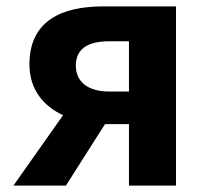

<svg xmlns="http://www.w3.org/2000/svg" viewBox="-20 -580 648 600"><path d="M383 -294H321C254 -294 217 -325 217 -375C217 -427 254 -451 321 -451H383ZM302 -560C173 -560 72 -515 72 -379C72 -299 117 -248 177 -220L22 0H186L308 -192H310H383V0H530V-560Z"/></svg>

Font: Source Han Sans SC Bold
Style: Regular
Weight: 700
Designer: Ryoko NISHIZUKA (kana & ideographs); Paul D. Hunt (Latin, Greek & Cyrillic); Wenlong ZHANG (bopomofo); Sandoll Communica
Foundry: Adobe Systems Incorporated
Version: Version 1.001;PS 1.001;hotconv 1.0.78;makeotf.lib2.5.61930